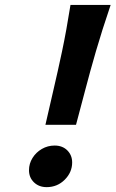

<svg xmlns="http://www.w3.org/2000/svg" viewBox="-20 -750 471 782"><path d="M289.6 -241.7H165Q180.7 -312 197.8 -384.3Q214.8 -456.5 232.7 -540.8Q250.5 -625 267.1 -730H430.7Q395 -625 370.6 -540.8Q346.2 -456.5 327.4 -384.3Q308.6 -312 289.6 -241.7ZM98.1 -56.6Q98.1 -83.5 112.3 -106.4Q126.5 -129.4 150.4 -143.3Q174.3 -157.2 202.6 -157.2Q234.4 -157.2 254.2 -137.5Q273.9 -117.7 273.9 -88.4Q273.9 -48.3 243.7 -18.1Q213.4 12.2 169.9 12.2Q138.7 12.2 118.4 -7.3Q98.1 -26.9 98.1 -56.6Z"/></svg>

Font: Andika
Style: Bold Italic
Weight: 700
Italic angle: -14°
Designer: Victor Gaultney, Annie Olsen, Julie Remington, Don Collingsworth, Eric Hays, Becca Hirsbrunner
Foundry: SIL International
Version: Version 6.101